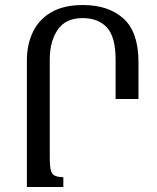

<svg xmlns="http://www.w3.org/2000/svg" viewBox="-20 -744 626 764"><path d="M310 -724Q412 -724 471.5 -670Q531 -616 531 -497V-350H440V-507Q440 -597 405.5 -634.5Q371 -672 309 -672Q241 -672 209.5 -625.5Q178 -579 178 -507V-114Q178 -65 189 -52Q200 -39 232 -39V0H87V-504Q87 -567 111 -617Q135 -667 184.5 -695.5Q234 -724 310 -724Z"/></svg>

Font: Noto Serif Armenian Condensed Medium
Style: Regular
Weight: 500
Width: 3
Designer: Monotype Design Team
Foundry: Monotype Imaging Inc.
Version: Version 2.008; ttfautohint (v1.8.4.7-5d5b)